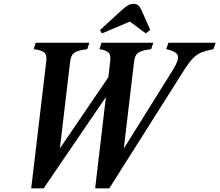

<svg xmlns="http://www.w3.org/2000/svg" viewBox="-20 -988 1164 1018"><path d="M145.5 10.5 225.5 -665Q229 -697 215.5 -709.2Q202 -721.5 158.5 -727.5L169.5 -761.5H454L442.5 -727.5Q408.5 -723 389.8 -716.2Q371 -709.5 362.8 -696.5Q354.5 -683.5 351.5 -659L297.5 -201L554.5 -578.5L564.5 -665Q568 -697 555.8 -709.2Q543.5 -721.5 507 -727.5L518.5 -761.5H793L781.5 -727.5Q747 -723 728.5 -716.2Q710 -709.5 701.8 -696.5Q693.5 -683.5 690.5 -659L636.5 -200.5L896.5 -617Q930.5 -672 922.8 -693.8Q915 -715.5 861.5 -727.5L873 -761.5H1123.5L1111.5 -727.5Q1071 -719.5 1046.5 -709.2Q1022 -699 1002 -678Q982 -657 955.5 -615.5L559.5 10.5H484.5L541.5 -473.5L211.5 10.5ZM520.5 -811 510 -828.5 623.5 -932.5Q645.5 -952.5 659.2 -960Q673 -967.5 687.5 -967.5Q703 -967.5 712.8 -959.5Q722.5 -951.5 731 -932.5L776.5 -829.5L753 -811L668.5 -873.5Z"/></svg>

Font: Libre Caslon Condensed Bold
Style: Italic
Weight: 700
Italic angle: -22.583°
Designer: Pablo Impallari, Rodrigo Fuenzalida, Katja Schimmel, Ertekin Erdin
Foundry: Pablo Impallari, Rodrigo Fuenzalida
Version: Version 2.000; ttfautohint (v1.8.4.7-5d5b);gftools[0.9.33]